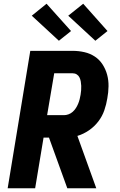

<svg xmlns="http://www.w3.org/2000/svg" viewBox="-20 -1007 640 1027"><path d="M21 0 142 -735H369Q401 -735 431.5 -728Q462 -721 487 -704.5Q512 -688 528.5 -662.5Q545 -637 553 -607.5Q561 -578 560.5 -545.5Q560 -513 554 -481Q549 -449 538 -417Q527 -385 506 -357.5Q485 -330 456 -310Q427 -290 394 -280L495 0H340L242 -271H213L168 0ZM232 -391H322Q334 -391 346.5 -395.5Q359 -400 369 -409Q379 -418 386 -429Q393 -440 398 -452Q403 -464 406 -476Q409 -488 411 -500Q413 -512 414 -524Q415 -536 414.5 -548Q414 -560 412 -571.5Q410 -583 405 -593Q400 -603 390.5 -609Q381 -615 369 -615H270ZM490 -789 345 -923 425 -987 555 -841ZM295 -789 150 -923 229 -987 360 -841Z"/></svg>

Font: Iosevka SS04 Heavy Extended
Style: Italic
Weight: 900
Width: 7
Italic angle: -9°
Monospace: yes
Designer: Belleve Invis
Foundry: Belleve Invis
Version: Version 19.0.0; ttfautohint (v1.8.4)